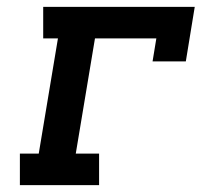

<svg xmlns="http://www.w3.org/2000/svg" viewBox="-20 -540 640 560"><path d="M38 0V-92H93L149 -428H106V-520H548L522 -361H425L436 -428H257L201 -92H269V0Z"/></svg>

Font: Iosevka Etoile SmBdObl
Style: Regular
Weight: 600
Italic angle: -9°
Designer: Belleve Invis
Foundry: Belleve Invis
Version: Version 15.5.2; ttfautohint (v1.8.4)